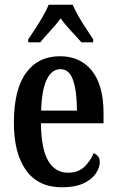

<svg xmlns="http://www.w3.org/2000/svg" viewBox="-20 -786 495 816"><path d="M243 10Q143 10 91 -62Q39 -134 39 -264Q39 -405 90.5 -476Q142 -547 235 -547Q321 -547 370.5 -485.5Q420 -424 420 -305V-262H154Q155 -154 184.5 -103Q214 -52 270 -52Q312 -52 338 -76.5Q364 -101 378 -135Q389 -131 396.5 -122Q404 -113 404 -97Q404 -74 387.5 -49Q371 -24 335.5 -7Q300 10 243 10ZM307 -316Q307 -396 291 -444Q275 -492 237 -492Q199 -492 178 -446.5Q157 -401 155 -316ZM100 -619Q113 -638 130 -664Q147 -690 162.5 -717Q178 -744 187 -766H289Q298 -744 313.5 -717Q329 -690 346.5 -664Q364 -638 376 -619V-606H326Q307 -628 281.5 -655Q256 -682 238 -708Q219 -682 194 -655Q169 -628 151 -606H100Z"/></svg>

Font: Noto Serif Bengali ExtraCondensed SemiBold
Style: Regular
Weight: 600
Width: 2
Designer: Juan Bruce, Universal Thirst, Indian Type Foundry and the Monotype Design Team.
Foundry: Monotype Imaging Inc.
Version: Version 2.003; ttfautohint (v1.8.4.7-5d5b)